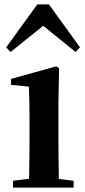

<svg xmlns="http://www.w3.org/2000/svg" viewBox="-20 -851 386 871"><path d="M245 -235Q245 -153 247 -39L314 -31V0H39V-31L112 -40Q114 -154 114 -235V-306Q114 -386 111 -458L30 -466V-493L235 -550L248 -541L245 -385ZM343 -636 323 -615 176 -734 28 -615 8 -636 149 -831H202Z"/></svg>

Font: Source Han Serif JP
Style: Bold
Weight: 700
Designer: Ryoko NISHIZUKA  (kana & ideographs); Frank Grießhammer (Latin, Greek & Cyrillic); Wenlong ZHANG  (bopomofo); Sandoll Co
Foundry: Adobe Systems Incorporated
Version: Version 1.000;PS 1;hotconv 16.6.53;makeotf.lib2.5.65590